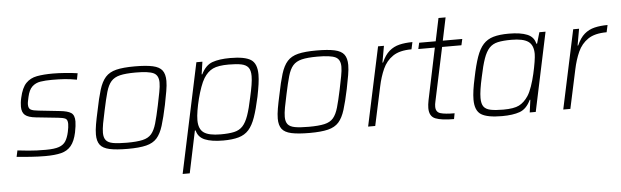

<svg xmlns="http://www.w3.org/2000/svg" viewBox="-52 -848 4001 1238"><g transform="rotate(-5 1949.0 -229.0)"><path d="M213 8Q170 8 118 4.5Q66 1 28 -3L37 -44Q80 -39 108 -36.5Q136 -34 161 -33Q186 -32 219 -32Q276 -32 305.5 -42.5Q335 -53 349 -75.5Q363 -98 371 -134Q378 -166 378 -186Q378 -214 363 -221Q348 -228 317 -231L174 -246Q125 -251 104.5 -268.5Q84 -286 84 -323Q84 -334 85.5 -348.5Q87 -363 91 -380Q105 -444 133 -473Q161 -502 204 -510Q247 -518 307 -518Q344 -518 389 -514.5Q434 -511 467 -506L459 -465Q416 -473 380 -475.5Q344 -478 297 -478Q256 -478 224 -473Q192 -468 170 -447.5Q148 -427 138 -381Q135 -366 132.5 -354.5Q130 -343 130 -333Q130 -307 145.5 -299Q161 -291 194 -288L333 -273Q382 -268 404 -253.5Q426 -239 426 -198Q426 -172 417 -127Q405 -71 380.5 -41.5Q356 -12 315.5 -2Q275 8 213 8Z M748 8Q673 8 629.5 -1.5Q586 -11 568 -35Q550 -59 550 -102Q550 -130 556.5 -167.5Q563 -205 574 -254Q590 -335 606 -387Q622 -439 647.5 -467.5Q673 -496 717.5 -507Q762 -518 837 -518Q911 -518 954 -508.5Q997 -499 1015 -475Q1033 -451 1033 -407Q1033 -379 1026.5 -341.5Q1020 -304 1010 -254Q993 -173 977 -121.5Q961 -70 936 -42Q911 -14 866.5 -3Q822 8 748 8ZM745 -32Q809 -32 846.5 -40.5Q884 -49 904 -72.5Q924 -96 936.5 -139.5Q949 -183 964 -254Q974 -303 981 -339Q988 -375 988 -400Q988 -447 956 -462.5Q924 -478 840 -478Q775 -478 738 -469Q701 -460 680.5 -436.5Q660 -413 647.5 -369Q635 -325 620 -254Q609 -205 602.5 -169Q596 -133 596 -109Q596 -78 609.5 -61Q623 -44 655.5 -38Q688 -32 745 -32Z M1085 200 1236 -510H1275L1263 -429H1267Q1295 -486 1339.5 -502Q1384 -518 1455 -518Q1549 -518 1588.5 -493Q1628 -468 1628 -396Q1628 -369 1623 -334Q1618 -299 1609 -254Q1592 -175 1574 -123.5Q1556 -72 1530.5 -43.5Q1505 -15 1465 -3.5Q1425 8 1365 8Q1290 8 1246.5 -10Q1203 -28 1193 -72H1188L1131 200ZM1352 -33Q1405 -33 1439 -40.5Q1473 -48 1494.5 -71Q1516 -94 1531.5 -138Q1547 -182 1562 -255Q1572 -299 1577.5 -332.5Q1583 -366 1583 -390Q1583 -427 1569 -445.5Q1555 -464 1524 -470.5Q1493 -477 1442 -477Q1374 -477 1339.5 -460.5Q1305 -444 1280 -404Q1267 -383 1254.5 -348.5Q1242 -314 1232 -275Q1222 -236 1216 -199.5Q1210 -163 1210 -137Q1210 -80 1242.5 -56.5Q1275 -33 1352 -33Z M1925 8Q1850 8 1806.5 -1.5Q1763 -11 1745 -35Q1727 -59 1727 -102Q1727 -130 1733.5 -167.5Q1740 -205 1751 -254Q1767 -335 1783 -387Q1799 -439 1824.5 -467.5Q1850 -496 1894.5 -507Q1939 -518 2014 -518Q2088 -518 2131 -508.5Q2174 -499 2192 -475Q2210 -451 2210 -407Q2210 -379 2203.5 -341.5Q2197 -304 2187 -254Q2170 -173 2154 -121.5Q2138 -70 2113 -42Q2088 -14 2043.5 -3Q1999 8 1925 8ZM1922 -32Q1986 -32 2023.5 -40.5Q2061 -49 2081 -72.5Q2101 -96 2113.5 -139.5Q2126 -183 2141 -254Q2151 -303 2158 -339Q2165 -375 2165 -400Q2165 -447 2133 -462.5Q2101 -478 2017 -478Q1952 -478 1915 -469Q1878 -460 1857.5 -436.5Q1837 -413 1824.5 -369Q1812 -325 1797 -254Q1786 -205 1779.5 -169Q1773 -133 1773 -109Q1773 -78 1786.5 -61Q1800 -44 1832.5 -38Q1865 -32 1922 -32Z M2303 0 2412 -510H2450L2431 -403H2435Q2456 -451 2484.5 -475.5Q2513 -500 2550.5 -509Q2588 -518 2635 -518L2625 -472Q2548 -472 2504.5 -442.5Q2461 -413 2438.5 -363Q2416 -313 2403 -251L2349 0Z M2859 0Q2779 0 2739.5 -15.5Q2700 -31 2700 -85Q2700 -106 2706 -136L2776 -470H2669L2678 -510H2785L2816 -658H2862L2831 -510H2957L2948 -470H2823L2749 -122Q2747 -115 2746 -106Q2745 -97 2745 -90Q2745 -55 2774.5 -46Q2804 -37 2866 -37Z M3169 8Q3075 8 3035 -17Q2995 -42 2995 -114Q2995 -141 3000 -176Q3005 -211 3015 -256Q3031 -335 3049 -386.5Q3067 -438 3093 -466.5Q3119 -495 3158.5 -506.5Q3198 -518 3258 -518Q3334 -518 3377.5 -500Q3421 -482 3430 -438H3435L3456 -510H3496L3388 0H3349L3360 -81H3356Q3329 -24 3284.5 -8Q3240 8 3169 8ZM3181 -33Q3250 -33 3283.5 -50Q3317 -67 3343 -106Q3358 -129 3371 -166.5Q3384 -204 3393.5 -245.5Q3403 -287 3408.5 -321.5Q3414 -356 3414 -373Q3414 -430 3381 -453.5Q3348 -477 3272 -477Q3218 -477 3184 -469.5Q3150 -462 3128.5 -439Q3107 -416 3091.5 -372Q3076 -328 3061 -255Q3051 -211 3046 -177.5Q3041 -144 3041 -120Q3041 -83 3054.5 -64.5Q3068 -46 3099 -39.5Q3130 -33 3181 -33Z M3566 0 3675 -510H3713L3694 -403H3698Q3719 -451 3747.5 -475.5Q3776 -500 3813.5 -509Q3851 -518 3898 -518L3888 -472Q3811 -472 3767.5 -442.5Q3724 -413 3701.5 -363Q3679 -313 3666 -251L3612 0Z"/></g></svg>

Font: Saira ExtraLight
Style: Italic
Weight: 200
Italic angle: -12°
Designer: Hector Gatti with collaboration of the Omnibus-Type team
Foundry: Omnibus-Type
Version: Version 1.100; ttfautohint (v1.8.3)